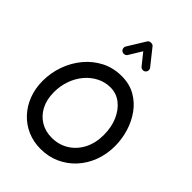

<svg xmlns="http://www.w3.org/2000/svg" viewBox="-297 -1157 1340 1340"><g transform="rotate(45 372.5 -487.0)"><path d="M360.4 47.9Q289.6 47.9 230.2 22Q170.9 -3.9 127 -51Q83 -98.1 58.8 -161.4Q34.7 -224.6 34.7 -299.3Q34.7 -378.4 61 -452.4Q87.4 -526.4 136.2 -585.2Q185.1 -644 252.4 -678.5Q319.8 -712.9 402.3 -712.9Q478.5 -712.9 536.6 -680.2Q594.7 -647.5 634.3 -592.5Q673.8 -537.6 694.1 -470.2Q714.4 -402.8 714.4 -334Q714.4 -253.4 688 -183.8Q661.6 -114.3 613.8 -62.3Q565.9 -10.3 501.5 18.8Q437 47.9 360.4 47.9ZM360.4 -62.5Q429.2 -62.5 484.4 -96.2Q539.6 -129.9 571.8 -191.2Q604 -252.4 604 -334Q604 -410.2 577.6 -470.7Q551.3 -531.2 505.9 -566.4Q460.4 -601.6 402.3 -601.6Q349.1 -601.6 302.5 -577.9Q255.9 -554.2 220.7 -512.7Q185.5 -471.2 165.8 -416.5Q146 -361.8 146 -299.3Q146 -226.1 173.8 -173.1Q201.7 -120.1 250 -91.3Q298.3 -62.5 360.4 -62.5ZM285.2 -836.9Q274.9 -843.3 272 -855.5Q269 -867.7 275.4 -878.4L356.4 -1009.8Q363.3 -1021.5 380.9 -1022Q398.4 -1022.5 405.8 -1012.7L499.5 -895Q507.3 -885.7 506.1 -872.8Q504.9 -859.9 495.1 -852.1Q485.8 -844.7 472.9 -846.2Q460 -847.7 452.6 -857.4L385.3 -941.4L327.1 -846.2Q320.8 -835.9 308.1 -833.3Q295.4 -830.6 285.2 -836.9Z"/></g></svg>

Font: Mikhak SemiBold
Style: Regular
Weight: 600
Designer: Amin Abedi
Version: Version 3.3